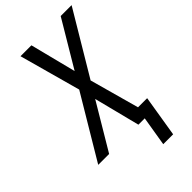

<svg xmlns="http://www.w3.org/2000/svg" viewBox="-281 -816 1071 1071"><g transform="rotate(-45 254.5 -280.0)"><path d="M330 175 359 0H309L240 -272L78 0H-8L214 -372L114 -735H200L269 -463L431 -735H517L295 -363L376 -70H448L408 175Z"/></g></svg>

Font: Iosevka SS04 Oblique
Style: Regular
Weight: 400
Italic angle: -9°
Monospace: yes
Designer: Belleve Invis
Foundry: Belleve Invis
Version: Version 19.0.0; ttfautohint (v1.8.4)